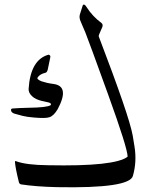

<svg xmlns="http://www.w3.org/2000/svg" viewBox="-20 -811 697 832"><path d="M354 -782Q368 -760 384.5 -742.5Q401 -725 419 -712Q428 -705 423 -693L410 -663Q407 -656 408 -653Q473 -483 510 -375.5Q547 -268 555 -224L563 -175Q568 -144 566.5 -112.5Q565 -81 556 -49Q542 6 227 0Q137 -2 71 -12Q64 -14 62 -21Q54 -53 50 -74Q46 -95 45 -107Q44 -116 51 -112Q94 -96 188 -95Q478 -89 533 -132Q533 -168 448 -403Q363 -638 350 -670Q343 -686 338 -698Q333 -710 330 -717Q322 -734 326 -748L338 -786Q340 -792 345 -791Q350 -789 354 -782ZM190 -574Q194 -574 197 -570Q199 -567 198 -563L187 -510Q184 -498 178 -496Q152 -490 143 -475Q138 -468 159 -459Q171 -455 184 -452Q197 -449 213 -447Q283 -437 230 -338Q213 -309 194 -303Q177 -297 124 -302Q98 -304 77.5 -309Q57 -314 41 -319Q29 -324 28 -332Q26 -341 36 -341Q62 -343 103 -344Q183 -345 199 -355Q202 -357 200 -362Q198 -365 191 -367L160 -374Q134 -380 119 -394Q103 -409 104 -426Q112 -552 190 -574Z"/></svg>

Font: Amiri
Style: Italic
Weight: 400
Italic angle: 10°
Designer: Khaled Hosny
Version: Version 0.113